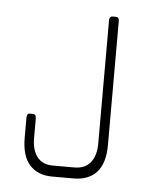

<svg xmlns="http://www.w3.org/2000/svg" viewBox="-39 -437 361 471"><g transform="rotate(5 142.0 -202.0)"><path d="M159 0H106Q71 0 51 -22Q31 -44 31 -89V-138Q31 -149 38 -149H46Q54 -149 54 -138V-90Q54 -61 67 -44Q80 -27 106 -27H159Q185 -27 198.5 -44Q212 -61 212 -90V-393Q212 -404 220 -404H228Q236 -404 236 -394V-89Q236 -44 216 -22Q196 0 159 0Z"/></g></svg>

Font: Chathura Light
Style: Regular
Weight: 300
Designer: Appaji Ambarisha Darbha
Foundry: Aditya Fonts
Version: Version 1.002 2016